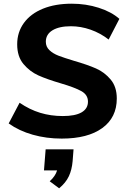

<svg xmlns="http://www.w3.org/2000/svg" viewBox="-20 -741 697 1039"><path d="M27 -73 86 -185Q140 -148 197.5 -130.5Q255 -113 320 -113Q387 -113 421.5 -133Q456 -153 456 -191Q456 -228 420 -248Q384 -268 309 -290Q234 -312 187.5 -333Q141 -354 107 -394.5Q73 -435 73 -501Q73 -567 109.5 -617Q146 -667 212.5 -694Q279 -721 368 -721Q445 -721 514 -699Q583 -677 626 -639L568 -527Q523 -562 470 -580.5Q417 -599 364 -599Q300 -599 264 -577Q228 -555 228 -515Q228 -488 247.5 -469.5Q267 -451 297 -439.5Q327 -428 380 -412Q453 -391 499.5 -370.5Q546 -350 579 -310.5Q612 -271 612 -208Q612 -105 533.5 -48Q455 9 314 9Q231 9 157 -12Q83 -33 27 -73ZM378 67 373 131Q369 178 352.5 213Q336 248 300 278L249 240Q280 212 289 181H218L227 67Z"/></svg>

Font: Muli ExtraBold
Style: Italic
Weight: 800
Italic angle: -4.541°
Designer: Vernon Adams
Foundry: Vernon Adams
Version: Version 2.000